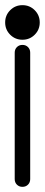

<svg xmlns="http://www.w3.org/2000/svg" viewBox="-22 -650 174 744"><path d="M35 44V-446Q35 -459 43.5 -467.5Q52 -476 65 -476Q78 -476 86.5 -467.5Q95 -459 95 -446V44Q95 57 86.5 65.5Q78 74 65 74Q52 74 43.5 65.5Q35 57 35 44ZM112.5 -515.5Q93 -496 65 -496Q37 -496 17.5 -515.5Q-2 -535 -2 -563Q-2 -591 17.5 -610.5Q37 -630 65 -630Q93 -630 112.5 -610.5Q132 -591 132 -563Q132 -535 112.5 -515.5Z"/></svg>

Font: Beon
Style: Medium
Weight: 500
Designer: BSozoo
Foundry: BSozoo
Version: Version 001.000